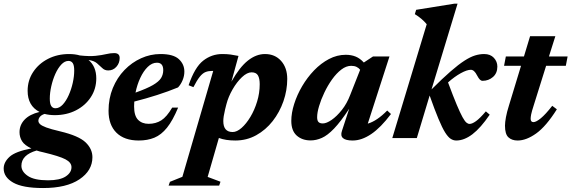

<svg xmlns="http://www.w3.org/2000/svg" viewBox="-98 -732 3030 1018"><path d="M130.5 265Q22.5 265 -28 236.2Q-78.5 207.5 -78.5 161.5Q-78.5 128 -47.5 99.5Q-16.5 71 68.5 55Q32.5 38.5 19 16.8Q5.5 -5 5.5 -31Q5.5 -69.5 32.5 -97.8Q59.5 -126 111.5 -138.5Q48.5 -171 48.5 -250.5Q48.5 -306 77.8 -350.2Q107 -394.5 156.8 -420Q206.5 -445.5 268.5 -445.5Q300 -445.5 325.5 -438Q376 -432.5 409 -436Q442 -439.5 464.8 -445Q487.5 -450.5 507.5 -450.5Q536.5 -450.5 536.5 -424.5Q536.5 -397.5 519.2 -378Q502 -358.5 476 -358.5Q457 -358.5 444.5 -370.8Q432 -383 416.2 -396.5Q400.5 -410 371.5 -414Q412.5 -379.5 412.5 -316.5Q412.5 -261 383.5 -216.8Q354.5 -172.5 304.8 -147Q255 -121.5 192.5 -121.5Q163 -121.5 138.5 -128Q121.5 -122.5 113.5 -112.5Q105.5 -102.5 105.5 -91.5Q105.5 -82.5 114 -74Q122.5 -65.5 147.2 -56.2Q172 -47 221 -35.5Q319.5 -12 355.8 22.8Q392 57.5 392 101.5Q392 172.5 323.2 218.8Q254.5 265 130.5 265ZM196 -158Q216.5 -158 234.5 -177.2Q252.5 -196.5 266.2 -227.2Q280 -258 287.8 -292.8Q295.5 -327.5 295.5 -358Q295.5 -385.5 287.8 -397.2Q280 -409 265 -409Q245 -409 227 -389.8Q209 -370.5 195.2 -339.8Q181.5 -309 173.8 -274.2Q166 -239.5 166 -209Q166 -181.5 173.8 -169.8Q181.5 -158 196 -158ZM15.5 147Q15.5 178 49.8 201Q84 224 156.5 224Q219 224 250 203.8Q281 183.5 281 154.5Q281 129.5 249.2 112.8Q217.5 96 131.5 75.5Q112 71.5 96 66Q15.5 89.5 15.5 147Z M846.5 -161.5Q818 -93 787.5 -55Q757 -17 720.5 -2Q684 13 638 13Q561 13 519.2 -28.5Q477.5 -70 477.5 -144.5Q477.5 -210 500.2 -265.2Q523 -320.5 562 -360.8Q601 -401 650.2 -423.2Q699.5 -445.5 753 -445.5Q821 -445.5 850.2 -418.5Q879.5 -391.5 879.5 -352.5Q879.5 -329 870.2 -306.8Q861 -284.5 846 -268.5Q795 -247.5 735 -228.2Q675 -209 614 -193.5Q613 -180.5 613 -168Q613 -118 634 -96.8Q655 -75.5 690 -75.5Q728 -75.5 757 -93.8Q786 -112 815 -161.5ZM734 -399.5Q708 -399.5 685.2 -377.2Q662.5 -355 645.8 -319Q629 -283 620.5 -241Q681 -262.5 712.8 -281Q744.5 -299.5 756 -318.2Q767.5 -337 767.5 -360Q767.5 -399.5 734 -399.5Z M1071 231.5 1064 252H796L803 232L869 205.5L1032.5 -356H1026.5Q1007 -356 991.8 -350Q976.5 -344 961.5 -325.5Q946.5 -307 927.5 -270L902 -280Q934.5 -375.5 979.5 -410.5Q1024.5 -445.5 1080.5 -445.5Q1105 -445.5 1123.8 -443Q1142.5 -440.5 1166.5 -435.5L1129 -299Q1172 -375.5 1216 -410.5Q1260 -445.5 1307 -445.5Q1360 -445.5 1392.5 -409Q1425 -372.5 1425 -313.5Q1425 -253.5 1404.8 -195.2Q1384.5 -137 1347.8 -90Q1311 -43 1260.5 -15Q1210 13 1149.5 13Q1098 13 1062.5 -0.5L1003 206ZM1095.5 -152Q1090.5 -131 1088.2 -116Q1086 -101 1086 -90Q1086 -32 1135.5 -32Q1158 -32 1182.8 -53.8Q1207.5 -75.5 1229.5 -112Q1251.5 -148.5 1265.2 -193.5Q1279 -238.5 1279 -285.5Q1279 -316.5 1269.5 -332.5Q1260 -348.5 1236 -348.5Q1212 -348.5 1184.8 -322.8Q1157.5 -297 1135 -257.8Q1112.5 -218.5 1102.5 -179.5Z M1715 -38 1753.5 -155.5Q1708.5 -87 1673.5 -50.5Q1638.5 -14 1608.5 -0.8Q1578.5 12.5 1549 12.5Q1504 12.5 1475.2 -13.2Q1446.5 -39 1446.5 -91Q1446.5 -133 1461.8 -181Q1477 -229 1504 -275Q1531 -321 1567.2 -358.8Q1603.5 -396.5 1646.2 -419Q1689 -441.5 1735 -441.5Q1764.5 -441.5 1787.8 -432Q1811 -422.5 1831 -400.5L1879.5 -432.5H1967L1852 -76.5Q1900.5 -90.5 1955 -146L1975 -127.5Q1920.5 -55 1870 -21Q1819.5 13 1772 13Q1697.5 13 1715 -38ZM1583.5 -110.5Q1583.5 -92.5 1590.8 -85Q1598 -77.5 1613.5 -77.5Q1633 -77.5 1660.2 -96.2Q1687.5 -115 1714.5 -149Q1741.5 -183 1759 -229L1811.5 -362Q1804.5 -371.5 1792.8 -377.2Q1781 -383 1764 -383Q1737.5 -383 1711.5 -363Q1685.5 -343 1662.5 -310.8Q1639.5 -278.5 1621.8 -241.2Q1604 -204 1593.8 -169.5Q1583.5 -135 1583.5 -110.5Z M2328 -712.5 2190 -258Q2248.5 -316.5 2290.8 -353.2Q2333 -390 2364.5 -410.2Q2396 -430.5 2420.8 -438Q2445.5 -445.5 2469 -445.5Q2502 -445.5 2520.5 -425.5Q2539 -405.5 2539 -379Q2539 -344 2515.8 -323.8Q2492.5 -303.5 2460.5 -303.5Q2453 -303.5 2446.5 -309.8Q2440 -316 2431.5 -332Q2416.5 -362 2398.5 -362Q2378 -362 2345.2 -344Q2312.5 -326 2277.5 -295Q2305 -221 2323.5 -177Q2342 -133 2354.2 -111Q2366.5 -89 2375 -82Q2383.5 -75 2391.5 -75Q2405.5 -75 2426 -89.8Q2446.5 -104.5 2478 -141.5L2498.5 -124Q2450.5 -53.5 2406.8 -20.2Q2363 13 2321 13Q2306 13 2292 4.2Q2278 -4.5 2262.2 -29.5Q2246.5 -54.5 2226.8 -101.8Q2207 -149 2180 -225.5L2112 0H1982L2164.5 -603.5Q2140 -633.5 2101.5 -657L2108.5 -680L2311 -712.5Z M2732.5 -175.5Q2721 -140 2718.2 -125.2Q2715.5 -110.5 2715.5 -102.5Q2715.5 -84.5 2730.5 -84.5Q2744.5 -84.5 2769.8 -105.2Q2795 -126 2830 -171L2854.5 -152.5Q2797.5 -62 2745 -24.5Q2692.5 13 2646.5 13Q2616 13 2597.8 -3.8Q2579.5 -20.5 2579.5 -65.5Q2579.5 -83 2584.5 -110.5Q2589.5 -138 2600.5 -172.5L2664.5 -383H2574.5L2584 -432.5H2680L2712.5 -540H2846.5L2812.5 -432.5H2911.5L2902 -383H2797.5Z"/></svg>

Font: Newsreader Text
Style: Bold Italic
Weight: 700
Italic angle: -17°
Designer: Hugues Gentile
Foundry: Production Type
Version: Version 1.001